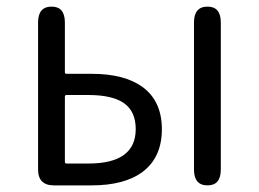

<svg xmlns="http://www.w3.org/2000/svg" viewBox="-20 -560 781 580"><path d="M143 0Q95 0 95 -48V-492Q95 -540 136 -540Q176 -540 176 -492V-342Q176 -337 181 -337H257Q356 -337 411 -297Q469 -254 469 -169.5Q469 -85 411 -41Q356 0 257 0ZM607 0Q566 0 566 -48V-492Q566 -540 607 -540Q647 -540 647 -492V-48Q647 0 607 0ZM176 -71Q176 -66 181 -66H247Q390 -66 390 -170Q390 -223 355 -248Q320 -273 247 -273H181Q176 -273 176 -268Z"/></svg>

Font: Resource Han Rounded JP Normal
Style: Regular
Weight: 350
Designer: Cyano Hao (round all glyphs); Ryoko NISHIZUKA 西塚涼子 (kana, bopomofo & ideographs); Paul D. Hunt (Latin, Greek & Cyrillic)
Foundry: Cyano Hao
Version: 0.990